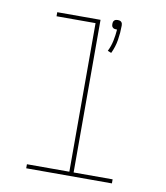

<svg xmlns="http://www.w3.org/2000/svg" viewBox="-84 -818 767 887"><g transform="rotate(10 300.0 -374.0)"><path d="M393 -593 376 -600Q388 -624 393.5 -650.5Q399 -677 401 -704H397Q393 -704 388.5 -705Q384 -706 380.5 -709.5Q377 -713 376 -717Q375 -721 375 -726Q375 -730 376 -734.5Q377 -739 380.5 -742.5Q384 -746 388.5 -747Q393 -748 397 -748Q401 -748 405.5 -747Q410 -746 413.5 -742.5Q417 -739 418 -734.5Q419 -730 419 -726Q419 -692 413.5 -658Q408 -624 393 -593ZM99 0V-19H298V-716H115V-735H318V-19H501V0Z"/></g></svg>

Font: Iosevka HT Thin Extended
Style: Regular
Weight: 100
Width: 7
Monospace: yes
Designer: Belleve Invis
Foundry: Belleve Invis
Version: Version 32.3.0; ttfautohint (v1.8.4)